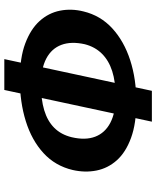

<svg xmlns="http://www.w3.org/2000/svg" viewBox="63 -774 724 890"><g transform="rotate(-90 425.0 -329.0)"><path d="M396 -59Q298 -59 231 -83.5Q164 -108 127 -149.5Q90 -191 79.5 -244Q69 -297 82 -354Q101 -435 160.5 -489.5Q220 -544 308.5 -571.5Q397 -599 502 -599Q602 -599 668.5 -574Q735 -549 772.5 -507.5Q810 -466 820.5 -413Q831 -360 817 -304Q798 -225 738.5 -170.5Q679 -116 591 -87.5Q503 -59 396 -59ZM420 -155Q491 -155 540.5 -171Q590 -187 621.5 -219Q653 -251 665 -298Q679 -361 662 -406.5Q645 -452 598.5 -476.5Q552 -501 477 -501Q409 -501 359 -486Q309 -471 277.5 -439.5Q246 -408 234 -359Q219 -295 236.5 -249.5Q254 -204 301 -179.5Q348 -155 420 -155ZM306 13 453 -671H596L449 13Z"/></g></svg>

Font: Ysabeau Infant ExtraBold
Style: Italic
Weight: 800
Italic angle: -12°
Designer: Christian Thalmann (Catharsis Fonts)
Version: Version 2.001;gftools[0.9.30]; featfreeze: ss01,ss02,lnum